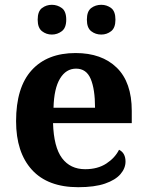

<svg xmlns="http://www.w3.org/2000/svg" viewBox="-20 -770 611 800"><path d="M306 10Q179 10 113 -62.5Q47 -135 47 -265Q47 -406 112 -477.5Q177 -549 295 -549Q404 -549 466.5 -488Q529 -427 529 -308V-257H201Q204 -157 238.5 -111Q273 -65 335 -65Q387 -65 423 -88.5Q459 -112 476 -146Q490 -139 496.5 -126.5Q503 -114 503 -97Q503 -69 482 -44.5Q461 -20 417.5 -5Q374 10 306 10ZM376 -321Q376 -398 358 -441Q340 -484 297 -484Q255 -484 230 -442.5Q205 -401 203 -321ZM402 -626Q378 -626 360 -640Q342 -654 342 -688Q342 -723 360 -736.5Q378 -750 402 -750Q425 -750 443 -736.5Q461 -723 461 -688Q461 -654 443 -640Q425 -626 402 -626ZM196 -626Q173 -626 155 -640Q137 -654 137 -688Q137 -723 155 -736.5Q173 -750 196 -750Q219 -750 237.5 -736.5Q256 -723 256 -688Q256 -654 237.5 -640Q219 -626 196 -626Z"/></svg>

Font: Noto Serif Kannada
Style: Bold
Weight: 700
Version: Version 2.003